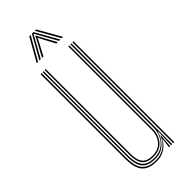

<svg xmlns="http://www.w3.org/2000/svg" viewBox="-249 -774 808 808"><g transform="rotate(-45 155.0 -370.0)"><path d="M142.5 5.5Q122.2 5.5 107.2 1.1Q92.2 -3.2 82.2 -11.8Q72.2 -20.2 66.2 -32.4Q60.2 -44.5 57.6 -60.1Q55 -75.8 55 -94.2V-600H61.2V-94.8Q61.2 -72.8 65.1 -55.1Q69 -37.5 78.2 -25.4Q87.5 -13.2 103.5 -6.8Q119.5 -0.2 143.2 -0.2Q173 -0.2 195.6 -16.2Q218.2 -32.2 228.8 -60.2H231L226.8 -7.2V0H220.2V-5L225.5 -44.8H224.2Q213.5 -22 191.5 -8.2Q169.5 5.5 142.5 5.5ZM244.5 0V-600H250.8V0ZM145.5 -18Q126.5 -18 113.8 -23.1Q101 -28.2 93.5 -38.1Q86 -48 82.8 -62.5Q79.5 -77 79.5 -95.8V-600H85.5V-96Q85.5 -72 91.1 -56Q96.8 -40 109.9 -31.9Q123 -23.8 146 -23.8Q172.2 -23.8 188.6 -35.6Q205 -47.5 212.5 -65.4Q220 -83.2 220 -100.8V-600H226.2V-101Q226.2 -82.8 218.1 -63.4Q210 -44 192.4 -31Q174.8 -18 145.5 -18ZM144 -6.2Q102 -6.2 84.6 -27.6Q67.2 -49 67.2 -95V-600H73.2V-95.2Q73.2 -52.5 89.4 -32.2Q105.5 -12 145 -12Q175.8 -12 195 -26.5Q214.2 -41 223.2 -61.9Q232.2 -82.8 232.2 -101.2V-600H238.5V0H232.2V-15L234.5 -78.8H232.2Q226.2 -50.5 203 -28.2Q179.8 -6 144 -6.2ZM76.2 -644 134.2 -746.2H142.2L84.2 -644ZM92 -644 149.8 -746.2H159.2L217 -644H209L161.5 -729L156 -739.5H153.2L147.5 -729L100.2 -644ZM107.8 -644 147 -716.2 152.8 -728.8H156.2L162 -716.2L201.5 -644H193.2L157.5 -711L155.8 -717H153.5L151.8 -711L116 -644ZM225 -644 166.8 -746.2H174.8L233 -644Z"/></g></svg>

Font: Big Shoulders Inline Display Thin ExtraLight
Style: Regular
Weight: 250
Version: Version 2.002